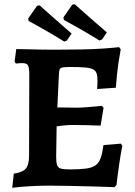

<svg xmlns="http://www.w3.org/2000/svg" viewBox="-20 -876 636 906"><path d="M37.7 10 45.1 -56.7Q86.9 -62.7 102 -80.7Q117.2 -98.6 117.2 -142.6L118.2 -524.2Q118.2 -556.7 112.1 -567.4Q106 -578.2 85.7 -578.2Q80.2 -578.2 71.1 -577.7Q62 -577.2 55.3 -576.2L48.8 -584.7L56.7 -644.5Q80 -644.5 111.9 -643.5Q143.8 -642.5 177.5 -642Q211.1 -641.5 238.1 -641.5Q310.4 -641.5 367.4 -642.7Q424.4 -644 467.9 -647Q511.4 -650 542.2 -653.5L549.7 -643Q544.7 -617.6 539.9 -585.7Q535.1 -553.7 531.9 -521.5Q528.7 -489.4 526.7 -462.1L438.1 -455.9Q439.1 -464.4 439.6 -476.8Q440.1 -489.2 440.1 -496.2Q440.1 -517 435.8 -529.7Q431.5 -542.4 418.8 -548.9Q406.1 -555.5 380.3 -557.7Q354.5 -559.9 311.9 -559.9Q288 -559.9 276.4 -557.9Q264.8 -555.9 261.7 -548.8Q258.7 -541.7 258.1 -526.4L247.7 -309.1L245 -136.6Q245 -110 249.3 -97.3Q253.7 -84.6 267.2 -80.6Q280.8 -76.6 310 -76.6Q356.9 -76.6 386.1 -80.6Q415.3 -84.6 431.2 -96.1Q447 -107.7 455.1 -130.6Q463.2 -153.5 468.3 -191.4L550.2 -198.2L557.3 -188.6Q549.8 -152.2 542.3 -100Q534.8 -47.7 529.8 -3.5L520.3 7Q465.7 5 407.1 3.5Q348.5 2 296.7 1Q244.8 0 209.2 0Q172.8 0 124.7 2.5Q76.6 5 37.7 10ZM235.5 -278.2 243.1 -368.9Q250.1 -368.9 268.1 -368.9Q286.1 -368.9 307 -368.4Q328 -367.9 344.6 -367.9Q361.1 -367.9 395.9 -370.7Q430.7 -373.5 461.1 -376.6L468.7 -367.6L454.7 -283.3Q428.6 -284.3 390 -285.3Q351.4 -286.3 323.8 -286.3Q301.6 -286.3 277 -283.6Q252.4 -280.9 235.5 -278.2ZM449 -685Q407 -711.2 368.6 -733.2Q330.2 -755.2 305.6 -768.8Q281 -782.4 281 -782.4L279.3 -794.1L321.2 -854.2L332.9 -855.9Q332.9 -855.9 355.2 -835.9Q377.5 -815.9 412.3 -785.5Q447.2 -755.1 484.1 -723.2L462 -690ZM282.9 -680Q240.9 -706.3 202.5 -728.3Q164.1 -750.3 139.4 -763.8Q114.8 -777.4 114.8 -777.4L113.2 -789.1L155 -848.7L166.7 -851Q166.7 -851 189 -831Q211.4 -810.9 246.2 -780.3Q281 -749.6 317.9 -717.7L295.3 -684.5Z"/></svg>

Font: Alegreya
Style: Regular
Weight: 400
Designer: Juan Pablo del Peral
Foundry: Huerta Tipografica
Version: Version 2.009